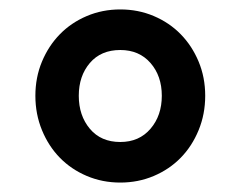

<svg xmlns="http://www.w3.org/2000/svg" viewBox="-20 -730 510 407"><path d="M235 -343Q197 -343 164 -357Q131 -371 107 -395.5Q83 -420 69 -454Q55 -488 55 -527Q55 -566 69 -599.5Q83 -633 107 -657.5Q131 -682 164 -696Q197 -710 235 -710Q273 -710 306 -696Q339 -682 363 -657.5Q387 -633 401 -599.5Q415 -566 415 -527Q415 -488 401 -454Q387 -420 363 -395.5Q339 -371 306 -357Q273 -343 235 -343ZM235 -429Q275 -429 299 -457Q323 -485 323 -527Q323 -569 299 -596.5Q275 -624 235 -624Q194 -624 170.5 -596.5Q147 -569 147 -527Q147 -485 170.5 -457Q194 -429 235 -429Z"/></svg>

Font: IBM Plex Sans SmBld
Style: Regular
Weight: 600
Designer: Mike Abbink, Paul van der Laan, Pieter van Rosmalen
Foundry: Bold Monday
Version: Version 3.005